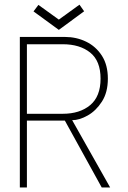

<svg xmlns="http://www.w3.org/2000/svg" viewBox="-20 -822 561 842"><path d="M67 -660H265Q315 -660 357.8 -639.2Q400.5 -618.5 426.8 -577.8Q453 -537 453 -477Q453 -417 427 -376.5Q401 -336 364.5 -315.5Q328 -295 296.5 -295L463 0H426L264.5 -293H98V0H67ZM98 -323H255Q330 -323 375.5 -361Q421 -399 421 -477Q421 -555 375.5 -591.5Q330 -628 255 -628H98ZM127 -772 148.5 -800.5 238 -736 328.5 -801.5 349 -772.5 238 -691Z"/></svg>

Font: League Spartan Extralight
Style: Regular
Weight: 200
Foundry: The League of Moveable Type
Version: Version 2.300; ttfautohint (v1.8.3)